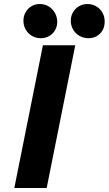

<svg xmlns="http://www.w3.org/2000/svg" viewBox="-20 -948 548 968"><path d="M196.3 -719.7H359.4L215.3 0H52.2ZM336.9 -843.3Q336.9 -866.7 347.9 -886Q358.9 -905.3 378.2 -916.5Q397.5 -927.7 420.9 -927.7Q444.3 -927.7 464.4 -916.5Q484.4 -905.3 496.1 -885Q507.8 -864.7 507.8 -838.9Q507.8 -814.5 497.1 -795.4Q486.3 -776.4 467.8 -765.9Q449.2 -755.4 426.8 -755.4Q401.9 -755.4 381.3 -766.8Q360.8 -778.3 348.9 -798.6Q336.9 -818.8 336.9 -843.3ZM98.1 -843.3Q98.1 -866.7 108.9 -886Q119.6 -905.3 138.4 -916.5Q157.2 -927.7 180.2 -927.7Q205.1 -927.7 225.1 -915.8Q245.1 -903.8 256.8 -883.1Q268.6 -862.3 268.6 -837.9Q268.6 -814.9 257.8 -796.1Q247.1 -777.3 228.3 -766.4Q209.5 -755.4 186 -755.4Q161.6 -755.4 141.6 -766.8Q121.6 -778.3 109.9 -798.6Q98.1 -818.8 98.1 -843.3Z"/></svg>

Font: Reddit Sans Vanilla ExtraBold
Style: Italic
Weight: 800
Italic angle: -11.25°
Designer: Stephen Hutchings
Version: Version 1.013